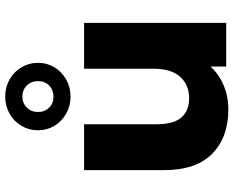

<svg xmlns="http://www.w3.org/2000/svg" viewBox="-99 -781 888 730"><g transform="rotate(-90 345.0 -416.0)"><path d="M63.1 -237V-540.3H237.6V-264.4Q237.6 -200.9 262.9 -170.9Q288.2 -140.9 336.6 -140.9Q386.9 -140.9 417.8 -174.7Q448.7 -208.6 448.7 -276.7V-540.3H623.1V0H457V-150.9L488.9 -107.4Q461.3 -51.2 409.5 -21.5Q357.7 8.2 293.6 8.2Q188.2 8.2 125.7 -53.1Q63.1 -114.3 63.1 -237ZM214.7 -715.6Q214.7 -749.7 231.5 -778.4Q248.4 -807.1 277.8 -823.6Q307.2 -840.2 342.8 -840.2Q378.4 -840.2 407.8 -823.6Q437.2 -806.9 454.2 -778.3Q471.1 -749.7 471.1 -715.6Q471.1 -681.2 454.2 -653.2Q437.2 -625.1 407.8 -608.4Q378.4 -591.8 342.8 -591.8Q307.2 -591.8 277.9 -608.4Q248.6 -625.1 231.6 -653.2Q214.7 -681.2 214.7 -715.6ZM401.6 -715.6Q401.6 -741.3 384.7 -758.1Q367.8 -774.9 342.8 -774.9Q317.9 -774.9 301.1 -758.1Q284.2 -741.3 284.2 -715.2Q284.2 -689.9 300.7 -673.3Q317.2 -656.7 342.7 -656.7Q368.1 -656.7 384.8 -673.2Q401.6 -689.8 401.6 -715.6Z"/></g></svg>

Font: iiserrat Thin
Style: Regular
Weight: 100
Designer: Akira Ohta
Foundry: Akira Ohta
Version: Version 1.200;Glyphs 3.3.1 (3343)